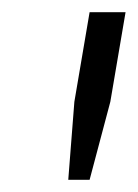

<svg xmlns="http://www.w3.org/2000/svg" viewBox="-20 -706 226 315"><path d="M92 -411 102 -539 127 -686H186L161 -539L127 -411Z"/></svg>

Font: Archivo ExtraCondensed Light
Style: Italic
Weight: 300
Width: 2
Italic angle: -10°
Designer: Hector Gatti
Foundry: Omnibus-Type
Version: Version 2.001